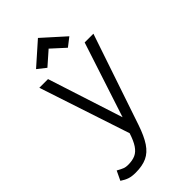

<svg xmlns="http://www.w3.org/2000/svg" viewBox="-310 -936 1219 1219"><g transform="rotate(-45 300.0 -326.0)"><path d="M134 196Q101.5 196 78.5 188.8Q55.5 181.5 28.5 163.5L58.5 100.5Q86 116 100.8 121.5Q115.5 127 134 127Q174.5 127 201 115Q227.5 103 247.2 73.5Q267 44 284 -8.5L82.5 -618H160.5L324 -112L489.5 -618H568L361 -6Q335.5 69.5 306 113.8Q276.5 158 235.8 177Q195 196 134 196ZM390.5 -669.5 300 -752 208.5 -671.5 151.5 -716.5 300 -848 448.5 -714.5Z"/></g></svg>

Font: Victor Mono Thin
Style: Regular
Weight: 100
Monospace: yes
Designer: Rune Bjørnerås
Version: Version 1.561;gftools[0.9.30]